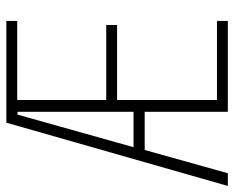

<svg xmlns="http://www.w3.org/2000/svg" viewBox="-88 -718 754 619"><g transform="rotate(-90 289.5 -408.0)"><path d="M532 -51H239V-319H116L41 -51H0L204 -765H532V-730H277V-443H519V-408H277V-86H532ZM125 -355H239V-729H230Z"/></g></svg>

Font: Noto Sans Tamil UI ExtraCondensed ExtraLight
Style: Regular
Weight: 200
Width: 2
Designer: Jelle Bosma - Monotype Design Team
Foundry: Monotype Imaging Inc.
Version: Version 2.004; ttfautohint (v1.8.4.7-5d5b)